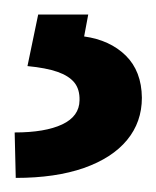

<svg xmlns="http://www.w3.org/2000/svg" viewBox="-24 -23 217 267"><path d="M29.1 -2.8H98.7L93 27.7Q128.9 32.7 150.9 54.3Q172.9 76 173.3 112.9Q173.3 146.7 152.7 171.7Q132.1 196.7 92.7 210.6Q53.3 224.4 -2.1 224.4L-3.6 161.2Q38.7 161.2 62.5 150Q86.3 138.8 86.6 116.5Q87 101.2 79.4 91.8Q71.7 82.4 55.9 76.9Q40.1 71.4 14.2 68.9Z"/></svg>

Font: Riot Sans
Style: Regular
Weight: 400
Designer: Rasmus Andersson
Foundry: rsms
Version: Version 3.005